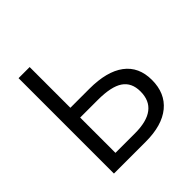

<svg xmlns="http://www.w3.org/2000/svg" viewBox="-187 -865 1016 1016"><g transform="rotate(-45 321.5 -357.0)"><path d="M590.8 -208Q590.8 -108.9 524.7 -54.4Q458.5 0 335.9 0H98.1V-713.9H181.2V-409.2H323.2Q453.6 -409.2 522.2 -357.7Q590.8 -306.2 590.8 -208ZM181.2 -71.8H327.1Q504.9 -71.8 504.9 -208Q504.9 -273.9 459.2 -304.9Q413.6 -335.9 313 -335.9H181.2Z"/></g></svg>

Font: WebKoruri
Style: Regular
Weight: 400
Foundry: lindwurm / mohemohe
Version: Version 1.00